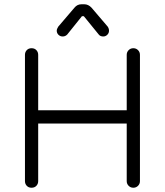

<svg xmlns="http://www.w3.org/2000/svg" viewBox="-20 -880 773 900"><path d="M246 -736Q246 -744 253 -755L329 -844Q342 -860 362 -860H375Q394 -860 409 -844L485 -755Q491 -746 491 -736Q491 -725 483 -717Q475 -709 464 -709Q450 -709 443 -718L373 -804H364L295 -718Q286 -709 274 -709Q262 -709 254 -717Q246 -725 246 -736ZM159 -31Q159 -18 150.5 -9Q142 0 128 0Q114 0 105.5 -9Q97 -18 97 -31V-623Q97 -636 105.5 -645Q114 -654 128 -654Q142 -654 150.5 -645Q159 -636 159 -623V-363H574V-623Q574 -636 583 -645Q592 -654 605 -654Q618 -654 627 -645Q636 -636 636 -623V-31Q636 -18 627 -9Q618 0 605 0Q592 0 583 -9Q574 -18 574 -31V-301H159Z"/></svg>

Font: Jura Medium
Style: Regular
Weight: 500
Designer: Daniel Johnson, Alexei Vanyashin
Foundry: Daniel Johnson
Version: Version 5.103